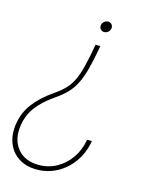

<svg xmlns="http://www.w3.org/2000/svg" viewBox="-115 -624 678 882"><g transform="rotate(15 224.5 -183.5)"><path d="M282.7 -436.1Q271.3 -370 259.4 -325.3Q247.5 -280.5 232.2 -250.2Q217 -219.8 195.3 -197.6Q173.7 -175.4 143.5 -154.8Q88.1 -116.5 59.8 -78.1Q31.6 -39.8 24.1 7.1Q12.4 76.3 47.4 120.6Q82.4 164.8 150.6 164.8Q196 164.8 234.9 143.3Q273.8 121.8 300.2 83.6Q326.7 45.5 335.2 -4.3H358Q348.7 51.8 318.5 95.2Q288.4 138.5 243.6 163Q198.9 187.5 146.3 187.5Q95.2 187.5 59.7 164.2Q24.1 141 8.5 100.3Q-7.1 59.7 1.4 7.1Q9.9 -46.2 42.4 -89.5Q74.9 -132.8 133.5 -173.3Q161.6 -192.5 180.9 -212.2Q200.3 -231.9 213.8 -259.4Q227.3 -286.9 237.9 -329.2Q248.6 -371.4 259.9 -436.1ZM288.4 -554Q299 -554 305.6 -546.5Q312.1 -539.1 311.1 -528.4Q310 -517.8 301.7 -510.3Q293.3 -502.8 282.7 -502.8Q272 -502.8 265.4 -510.3Q258.9 -517.8 259.9 -528.4Q261 -539.1 269.4 -546.5Q277.7 -554 288.4 -554Z"/></g></svg>

Font: Inter UI Thin
Style: Italic
Weight: 100
Italic angle: -9.39999°
Designer: Rasmus Andersson
Foundry: rsms
Version: 3.2;8d6f07862